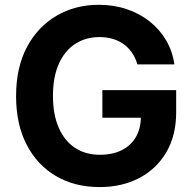

<svg xmlns="http://www.w3.org/2000/svg" viewBox="-20 -757 791 787"><path d="M388.2 9.8Q286.2 9.8 209.2 -35.5Q132.1 -80.8 89 -164.4Q45.9 -248 45.9 -362.8Q45.9 -480.8 90.7 -564.6Q135.5 -648.3 212.3 -692.8Q289 -737.3 384.9 -737.3Q446.2 -737.3 499.2 -719.6Q552.1 -701.8 593.5 -669Q634.9 -636.2 661.1 -591.5Q687.2 -546.7 694.8 -492.9H543.2Q535.7 -519.1 521.8 -539.8Q507.8 -560.5 488 -575.2Q468.1 -589.8 442.9 -597.4Q417.7 -605 387.3 -605Q331.2 -605 288.2 -577Q245.2 -549.1 221.1 -495.3Q197.1 -441.5 197.1 -364.3Q197.1 -287.1 220.9 -233.2Q244.6 -179.2 287.7 -150.9Q330.8 -122.6 389.2 -122.6Q441.8 -122.6 479.5 -141.7Q517.3 -160.8 537.4 -196Q557.4 -231.2 557.4 -279L588.7 -274.4H399.6V-387.6H702.1V-296.7Q702.1 -201.3 661.6 -132.7Q621.2 -64 550.4 -27.1Q479.6 9.8 388.2 9.8Z"/></svg>

Font: Adwaita Sans
Style: Regular
Weight: 400
Designer: Rasmus Andersson
Foundry: rsms
Version: Version 4.001;git-9221beed3